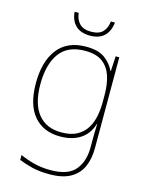

<svg xmlns="http://www.w3.org/2000/svg" viewBox="-139 -802 860 1125"><g transform="rotate(15 291.5 -239.0)"><path d="M290 -538Q363 -538 402.5 -509.5Q442 -481 463 -437H465L470 -528H492V25Q492 88 470.5 136.5Q449 185 401 212.5Q353 240 273 240Q212 240 167.5 229Q123 218 87 203V173Q123 190 170 202.5Q217 215 273 215Q379 215 422.5 163Q466 111 466 25V-17Q466 -46 466.5 -67Q467 -88 468 -117H466Q448 -55 399 -22.5Q350 10 276 10Q174 10 116.5 -57.5Q59 -125 59 -256Q59 -387 117 -462.5Q175 -538 290 -538ZM290 -513Q185 -513 135.5 -445Q86 -377 86 -256Q86 -138 135.5 -76.5Q185 -15 276 -15Q335 -15 372 -35.5Q409 -56 429.5 -89.5Q450 -123 458 -164Q466 -205 466 -246V-294Q466 -357 450 -406.5Q434 -456 396 -484.5Q358 -513 290 -513ZM415 -718Q401 -606 292 -606Q238 -606 206.5 -634.5Q175 -663 170 -718H195Q199 -678 222.5 -654Q246 -630 292 -630Q341 -630 363.5 -654Q386 -678 390 -718Z"/></g></svg>

Font: Noto Sans Bengali UI Thin
Style: Regular
Weight: 100
Designer: Jelle Bosma - Monotype Design Team
Foundry: Monotype Imaging Inc.
Version: Version 2.003; ttfautohint (v1.8.4.7-5d5b)